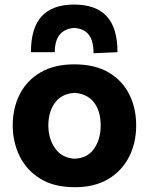

<svg xmlns="http://www.w3.org/2000/svg" viewBox="-20 -788 638 822"><path d="M301 13.5Q210 13.5 151 -23.8Q92 -61 63.2 -121.2Q34.5 -181.5 34.5 -251Q34.5 -325.5 64.8 -384.8Q95 -444 153.8 -478.2Q212.5 -512.5 298 -512.5Q386.5 -512.5 445.2 -477.8Q504 -443 533.5 -383.8Q563 -324.5 563 -251Q563 -175.5 532.2 -115.8Q501.5 -56 443 -21.2Q384.5 13.5 301 13.5ZM300.5 -108.5Q356 -111.5 383.5 -152.2Q411 -193 411 -251Q411 -312.5 382.5 -349.2Q354 -386 300.5 -390.5Q244.5 -387.5 215.8 -348.8Q187 -310 187 -251Q187 -194.5 215.8 -153Q244.5 -111.5 300.5 -108.5ZM380.5 -560Q380.5 -613.5 360 -639.5Q339.5 -665.5 298 -668.5Q214.5 -662 214.5 -564.5H112.5Q112.5 -669 158.8 -718.8Q205 -768.5 298 -768.5Q390 -768.5 436.5 -718.8Q483 -669 483 -564.5Z"/></svg>

Font: Commissioner Flair
Style: Bold
Weight: 700
Designer: Kostas Bartsokas
Foundry: Kostas Bartsokas
Version: Version 1.000; ttfautohint (v1.8.3)